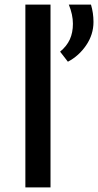

<svg xmlns="http://www.w3.org/2000/svg" viewBox="-20 -820 429 840"><path d="M91 0ZM91 -800H201V0H91ZM243 -594Q272 -618 285.5 -647.5Q299 -677 299 -716Q299 -756 281 -800H378Q389 -763 389 -724Q389 -669 357 -622Q325 -575 277 -550Z"/></svg>

Font: Martel Sans SemiBold
Style: Regular
Weight: 600
Designer: Dan Reynolds and Mathieu Réguer
Foundry: Dan Reynolds and Mathieu Réguer
Version: Version 1.002; ttfautohint (v1.1) -l 5 -r 5 -G 72 -x 0 -D la